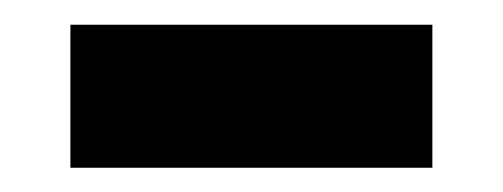

<svg xmlns="http://www.w3.org/2000/svg" viewBox="-20 -369 409 156"><path d="M331.3 -348.9V-232.7H37.2V-348.9Z"/></svg>

Font: Hepta Slab ExtraLight
Style: Regular
Weight: 200
Designer: Michael LaGattuta
Foundry: Michael LaGattuta
Version: Version 1.100